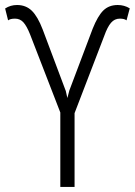

<svg xmlns="http://www.w3.org/2000/svg" viewBox="-29 -736 531 756"><path d="M434.6 -716.3Q460.4 -716.3 481.9 -703.1L469.2 -655.8Q460.9 -662.6 442.9 -662.6Q421.9 -662.6 408 -646.2Q394 -629.9 381.3 -594.2L264.6 -290.5V0H208.5V-293L89.4 -600.6Q76.2 -633.8 63 -648.2Q49.8 -662.6 30.3 -662.6Q11.2 -662.6 2.9 -655.8L-8.8 -702.6Q12.2 -716.3 38.1 -716.3Q73.2 -716.3 96.4 -693.6Q119.6 -670.9 139.2 -619.6L230 -377.9L236.3 -350.1L244.1 -379.9L335.9 -623Q356 -673.3 377.9 -694.8Q399.9 -716.3 434.6 -716.3Z"/></svg>

Font: Roboto Condensed Light
Style: Regular
Weight: 300
Designer: Google
Version: Version 2.134; 2016